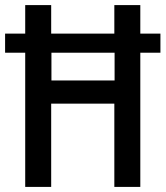

<svg xmlns="http://www.w3.org/2000/svg" viewBox="-22 -734 650 754"><path d="M77 0H179V-327H427V0H529V-527H608V-602H529V-714H427V-602H179V-714H77V-602H-2V-527H77ZM180 -418V-527H428V-418Z"/></svg>

Font: Noto Sans Thai Cond Med
Style: Regular
Weight: 500
Width: 3
Designer: Monotype Design Team
Foundry: Monotype Imaging Inc.
Version: Version 2.002